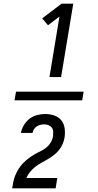

<svg xmlns="http://www.w3.org/2000/svg" viewBox="-20 -868 540 1056"><path d="M60 -316 68 -364H440L432 -316ZM252 -444 307 -777 244 -729 212 -767 319 -848H383L316 -444ZM47 168V167Q50 149 53.5 131Q57 113 64.5 95.5Q72 78 82 61.5Q92 45 105.5 31Q119 17 134.5 5Q150 -7 166.5 -17Q183 -27 200.5 -35Q218 -43 233.5 -55.5Q249 -68 259 -84.5Q269 -101 272 -120Q273 -132 272.5 -144.5Q272 -157 265 -166Q258 -175 247 -179.5Q236 -184 224 -184Q213 -184 202.5 -181.5Q192 -179 182.5 -173Q173 -167 167 -157.5Q161 -148 159 -137H95Q99 -159 111.5 -180Q124 -201 142.5 -215Q161 -229 183.5 -235Q206 -241 228 -241Q254 -241 278 -233Q302 -225 317 -206.5Q332 -188 335.5 -162.5Q339 -137 335 -111Q332 -93 324 -75Q316 -57 303.5 -41.5Q291 -26 275 -14Q259 -2 242 8Q225 18 207.5 27.5Q190 37 174 49.5Q158 62 145.5 77.5Q133 93 125 111H295L286 168Z"/></svg>

Font: Iosevka Oblique
Style: Regular
Weight: 400
Italic angle: -9°
Monospace: yes
Designer: Belleve Invis
Foundry: Belleve Invis
Version: Version 32.5.0; ttfautohint (v1.8.4)